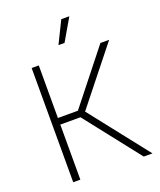

<svg xmlns="http://www.w3.org/2000/svg" viewBox="-168 -1045 960 1149"><g transform="rotate(-20 312.5 -470.5)"><path d="M96.2 0V-727.5H141.6V-392.6H269L534.2 -727.5H589.8L307.6 -373L601.1 0H545.4L270 -350.6H141.6V0ZM293.9 -801.3 362.8 -941.4H414.1L332.5 -801.3Z"/></g></svg>

Font: Inter 20pt ExtraLight
Style: Regular
Weight: 250
Version: Version 4.001;git-66647c0bb